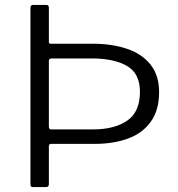

<svg xmlns="http://www.w3.org/2000/svg" viewBox="-20 -762 725 782"><path d="M628 -387Q628 -313 594 -266Q560 -219 501 -197.5Q442 -176 366 -176H188Q179 -176 179 -166V-12Q179 0 167 0H115Q109 0 106.5 -2.5Q104 -5 104 -11V-730Q104 -742 115 -742H169Q179 -742 179 -730V-590Q179 -584 186 -584H356Q435 -584 496.5 -563.5Q558 -543 593 -499Q628 -455 628 -387ZM550 -388Q550 -463 497 -493.5Q444 -524 353 -524H191Q179 -524 179 -514V-247Q179 -235 188 -235H360Q446 -235 498 -270.5Q550 -306 550 -388Z"/></svg>

Font: Libre Franklin Thin Light
Style: Regular
Weight: 300
Version: Version 3.000